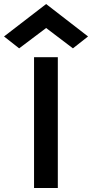

<svg xmlns="http://www.w3.org/2000/svg" viewBox="-76 -933 457 953"><path d="M93 0H211V-649H93ZM153 -913 -56 -752 19 -693 153 -794 286 -693 361 -752Z"/></svg>

Font: Karla
Style: Bold Stencil
Weight: 400
Designer: Jonathan Pinhorn
Version: Version 1.000